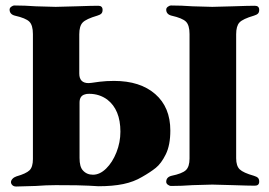

<svg xmlns="http://www.w3.org/2000/svg" viewBox="-20 -675 980 700"><path d="M20 -11Q20 -17 25.5 -23Q31 -29 40 -32Q75 -42 87.5 -54Q100 -66 100 -95V-551Q100 -583 87 -596Q74 -609 34 -618Q15 -623 15 -640Q15 -646 21 -650.5Q27 -655 33 -655Q70 -655 111 -652Q165 -650 183 -650Q202 -650 258 -652Q316 -654 338 -654Q354 -654 354 -639Q354 -630 349.5 -625.5Q345 -621 335 -618Q294 -606 281.5 -593Q269 -580 269 -550V-407Q269 -372 303 -372Q309 -372 314 -373Q319 -374 343 -377Q367 -380 396 -380Q491 -380 546 -332Q601 -284 601 -199Q601 -146 584.5 -112.5Q568 -79 548 -63Q528 -47 498 -30Q468 -12 429.5 -4Q391 4 339 4Q334 4 304 2Q274 0 183 0Q149 0 110 3Q58 5 39 5Q30 5 25 0Q20 -5 20 -11ZM419 -195Q419 -275 371 -312Q342 -333 305 -333Q295 -333 290 -331Q270 -326 270 -301V-99Q270 -67 282 -54Q296 -38 319 -38Q344 -38 367 -60.5Q390 -83 404.5 -119.5Q419 -156 419 -195ZM586 -12Q586 -29 605 -34Q644 -42 657.5 -54.5Q671 -67 671 -97V-551Q671 -583 658 -596Q645 -609 605 -618Q586 -623 586 -640Q586 -646 592 -650.5Q598 -655 604 -655Q641 -655 682 -652Q736 -650 754 -650Q773 -650 829 -652Q887 -654 909 -654Q925 -654 925 -639Q925 -630 920.5 -625.5Q916 -621 906 -618Q865 -606 853 -593Q841 -580 841 -550V-98Q841 -70 854 -57.5Q867 -45 906 -34Q916 -31 920.5 -26.5Q925 -22 925 -13Q925 2 909 2Q887 2 829 0Q773 -2 754 -2Q736 -2 682 0Q642 3 604 3Q598 3 592 -1.5Q586 -6 586 -12Z"/></svg>

Font: EB Garamond ExtraBold
Style: Regular
Weight: 800
Designer: Georg Duffner and Octavio Pardo
Foundry: Georg Duffner
Version: Version 1.000